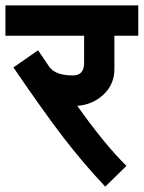

<svg xmlns="http://www.w3.org/2000/svg" viewBox="-30 -653 535 715"><path d="M396 -396Q396 -338.9 355.7 -301Q315.4 -263.2 257.8 -258.8Q360.8 -113.8 440.9 -35.2L361.8 42Q277.3 -48.3 206.1 -141.1Q135.7 -232.4 20 -401.9L111.8 -465.8L153.8 -403.8Q176.8 -372.1 241.2 -372.1Q283.2 -372.1 283.2 -418V-520H-9.8V-632.8H484.9V-520H396Z"/></svg>

Font: Miedinger*
Style: Bold
Weight: 700
Version: Version 001.000